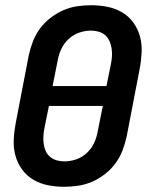

<svg xmlns="http://www.w3.org/2000/svg" viewBox="-20 -702 590 734"><path d="M225 12Q193 12 163 6Q133 0 107.5 -15Q82 -30 64.5 -54Q47 -78 39 -107Q31 -136 32.5 -168Q34 -200 40 -231L90 -491Q96 -518 106 -544Q116 -570 133 -593Q150 -616 173.5 -634Q197 -652 222.5 -663Q248 -674 274.5 -678Q301 -682 328 -682Q360 -682 390.5 -676Q421 -670 446.5 -655Q472 -640 489.5 -616Q507 -592 515 -563Q523 -534 521.5 -502Q520 -470 514 -439L464 -179Q458 -152 448 -126Q438 -100 421 -77Q404 -54 380.5 -36Q357 -18 331.5 -7Q306 4 279 8Q252 12 225 12ZM387 -373 404 -457Q407 -472 408 -487.5Q409 -503 406.5 -518Q404 -533 398 -546Q392 -559 381.5 -568Q371 -577 357 -581Q343 -585 327 -585Q306 -585 283.5 -577.5Q261 -570 243 -553.5Q225 -537 215 -516Q205 -495 201 -473L181 -373ZM227 -85Q248 -85 270.5 -92.5Q293 -100 311 -116.5Q329 -133 339 -154Q349 -175 353 -197L373 -297H167L150 -213Q147 -198 146 -182.5Q145 -167 147 -152Q149 -137 155 -124Q161 -111 172 -102Q183 -93 197 -89Q211 -85 227 -85Z"/></svg>

Font: Lode
Style: Bold Italic
Weight: 700
Italic angle: -11°
Monospace: yes
Designer: Belleve Invis
Foundry: Belleve Invis
Version: Version 29.2.0; ttfautohint (v1.8.3)